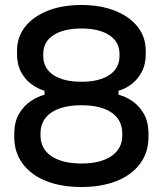

<svg xmlns="http://www.w3.org/2000/svg" viewBox="-20 -734 651 768"><path d="M306 14Q225 14 164.5 -10Q104 -34 70.5 -79.5Q37 -125 37 -186V-197Q37 -247 56.5 -279.5Q76 -312 104.5 -330.5Q133 -349 158 -355V-371Q133 -378 107 -396.5Q81 -415 64.5 -445.5Q48 -476 48 -519V-530Q48 -586 80.5 -627Q113 -668 171 -691Q229 -714 306 -714Q382 -714 440 -691Q498 -668 530.5 -627Q563 -586 563 -530V-519Q563 -476 546.5 -445.5Q530 -415 505 -396.5Q480 -378 454 -371V-355Q480 -349 508 -330.5Q536 -312 555 -279.5Q574 -247 574 -197V-186Q574 -125 540.5 -79.5Q507 -34 446.5 -10Q386 14 306 14ZM306 -80Q382 -80 425.5 -109.5Q469 -139 469 -192V-200Q469 -254 426.5 -283.5Q384 -313 306 -313Q228 -313 185 -283.5Q142 -254 142 -200V-192Q142 -139 185.5 -109.5Q229 -80 306 -80ZM306 -407Q377 -407 417.5 -434Q458 -461 458 -510V-518Q458 -567 417 -593.5Q376 -620 306 -620Q235 -620 194 -593.5Q153 -567 153 -518V-510Q153 -461 193.5 -434Q234 -407 306 -407Z"/></svg>

Font: Space Grotesk Light Medium
Style: Regular
Weight: 500
Version: Version 2.000